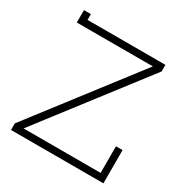

<svg xmlns="http://www.w3.org/2000/svg" viewBox="-169 -870 967 1006"><g transform="rotate(30 314.5 -367.5)"><path d="M594 -201V0H35V-40L512 -660H52V-735H94V-700H565V-660L88 -40H554V-201Z"/></g></svg>

Font: Josefin Slab
Style: Regular
Weight: 400
Designer: Santiago Orozco
Foundry: Typemade
Version: Version 1.000